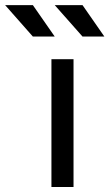

<svg xmlns="http://www.w3.org/2000/svg" viewBox="-136 -743 435 763"><path d="M68.4 0H156.2V-507.8H68.4ZM-5.4 -597.7 -115.7 -722.7H-5.4L81.5 -597.7ZM191.9 -597.7 81.5 -722.7H191.9L278.8 -597.7Z"/></svg>

Font: Giphurs SC
Style: Regular
Weight: 400
Version: Version 0.920